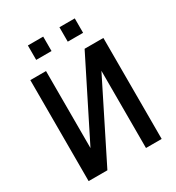

<svg xmlns="http://www.w3.org/2000/svg" viewBox="-171 -816 847 922"><g transform="rotate(-30 252.5 -355.0)"><path d="M455 0H368V-428L154 0H50V-560H137V-133L351 -560H455ZM123 -630V-710H208V-630ZM298 -630V-710H383V-630Z"/></g></svg>

Font: Tektur SemiCondensed
Style: Regular
Weight: 400
Width: 4
Designer: Adam Jagosz
Foundry: Adam Jagosz
Version: Version 1.005;gftools[0.9.30]